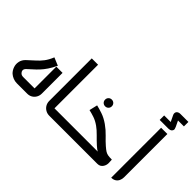

<svg xmlns="http://www.w3.org/2000/svg" viewBox="-104 -1264 1697 1697"><g transform="rotate(45 744.5 -415.5)"><path d="M171 0Q146 0 123.5 -9Q101 -18 84 -33Q63 -53 52.5 -83Q42 -113 48.5 -144.5Q55 -176 81 -201Q118 -236 146.5 -261Q175 -286 199 -317Q223 -348 243 -397L317 -366Q295 -320 273 -287.5Q251 -255 228.5 -231Q206 -207 183 -187Q160 -167 137 -145Q123 -129 125 -115Q127 -101 138 -91Q150 -79 171 -79H323Q320 -76 318 -74Q316 -72 313 -69V-351H391V-92Q391 -66 379 -45Q367 -24 346.5 -12Q326 0 300 0Z M710 0H684V-79H710ZM694 0H576Q550 0 528.5 -12.5Q507 -25 495 -46Q483 -67 483 -92V-624H562V-69Q560 -72 557.5 -74Q555 -76 553 -79H694Z M866 -408Q848 -408 836 -420Q824 -432 824 -450Q824 -468 836 -480Q848 -492 866 -492Q884 -492 896 -480Q908 -468 908 -450Q908 -432 896 -420Q884 -408 866 -408Z M694 0V-79H1116Q1116 -78 1115.5 -76.5Q1115 -75 1115 -74Q1100 -79 1086 -89.5Q1072 -100 1060 -111Q1028 -140 994.5 -174.5Q961 -209 930 -231Q893 -257 858 -268.5Q823 -280 792 -287L810 -364Q841 -357 884.5 -342.5Q928 -328 974 -296Q1018 -265 1053.5 -227.5Q1089 -190 1119 -164Q1143 -143 1159 -133Q1175 -123 1193 -120Q1211 -117 1241 -117L1243 -81Q1244 -69 1241 -55.5Q1238 -42 1230 -29Q1222 -16 1209 -8Q1196 0 1177 0Z M1292 -664V-720H1374L1348 -774Q1348 -774 1345 -780.5Q1342 -787 1341.5 -796.5Q1341 -806 1347 -815Q1352 -822 1361.5 -826.5Q1371 -831 1384 -831H1484V-775H1410L1436 -721Q1439 -714 1442.5 -702.5Q1446 -691 1437 -679Q1430 -669 1419 -666.5Q1408 -664 1402 -664Z M1350 0V-624H1428V-82Q1428 -60 1419 -41Q1410 -22 1392.5 -11Q1375 0 1350 0Z"/></g></svg>

Font: Mada
Style: Regular
Weight: 400
Designer: Khaled Hosny
Version: Version 1.5